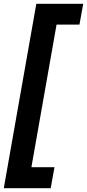

<svg xmlns="http://www.w3.org/2000/svg" viewBox="-32 -826 460 1015"><path d="M-12 169 160 -806H408L388 -696H267L134 58H256L236 169Z"/></svg>

Font: DM Sans 28pt
Style: Bold Italic
Weight: 700
Italic angle: -10°
Version: Version 4.004;gftools[0.9.30]